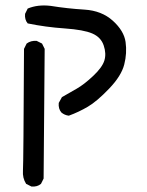

<svg xmlns="http://www.w3.org/2000/svg" viewBox="-20 -427 540 707"><path d="M95.7 259.8 76.2 250Q62.5 228.5 64.5 201.2Q66.4 173.8 68.4 -247.1L78.1 -266.6Q93.8 -278.3 115.2 -276.4L134.8 -266.6L144.5 -247.1L140.6 230.5L130.9 250Q117.2 261.7 95.7 259.8ZM233.4 -1Q217.8 -2.9 206.1 -12.7Q194.3 -26.4 196.3 -47.9L208 -69.3Q235.4 -85 262.7 -100.6Q290 -116.2 323.2 -147.5Q356.4 -178.7 364.3 -204.1Q372.1 -229.5 361.8 -259.8Q351.6 -290 319.8 -303.7Q288.1 -317.4 218.3 -322.3Q148.4 -327.1 82 -340.8Q70.3 -354.5 72.3 -376L82 -395.5Q119.1 -411.1 167 -405.3Q227.5 -395.5 291 -391.6Q354.5 -387.7 395.5 -350.6Q436.5 -313.5 442.4 -272.5Q448.2 -231.4 437.5 -189.5Q426.8 -147.5 381.8 -100.6Q336.9 -53.7 303.7 -34.2Q270.5 -14.6 233.4 -1Z"/></svg>

Font: NaikaiFont
Style: Regular
Weight: 400
Version: Version 1.67